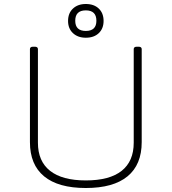

<svg xmlns="http://www.w3.org/2000/svg" viewBox="-20 -936 860 962"><path d="M410 6Q272 6 201 -52.5Q130 -111 130 -224V-690Q130 -702 146 -702H154Q170 -702 170 -690V-221Q170 -128 231 -80Q292 -32 410 -32Q529 -32 589.5 -80Q650 -128 650 -221V-690Q650 -702 666 -702H674Q690 -702 690 -690V-224Q690 -111 619 -52.5Q548 6 410 6ZM410 -747Q370 -747 345.5 -770Q321 -793 321 -831Q321 -870 345.5 -893Q370 -916 410 -916Q451 -916 475 -893Q499 -870 499 -831Q499 -793 475 -770Q451 -747 410 -747ZM410 -781Q463 -781 463 -832Q463 -884 410 -884Q357 -884 357 -832Q357 -781 410 -781Z"/></svg>

Font: Asap Expanded Thin
Style: Regular
Weight: 100
Width: 7
Designer: Pablo Cosgaya
Foundry: Omnibus-Type
Version: Version 3.001; ttfautohint (v1.8.4.7-5d5b)